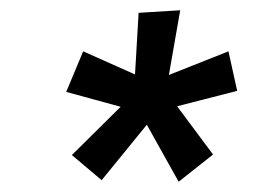

<svg xmlns="http://www.w3.org/2000/svg" viewBox="-20 -778 502 374"><path d="M120 -476 215 -570 109 -599 142 -678 243 -633 250 -753 331 -758 309 -632 425 -678 442 -601 325 -571 395 -477 328 -424 266 -535 178 -427Z"/></svg>

Font: Andada Pro
Style: Bold Italic
Weight: 700
Italic angle: -7°
Designer: Carolina Giovagnoli
Foundry: Huerta Tipografica
Version: Version 3.005; ttfautohint (v1.8.4)